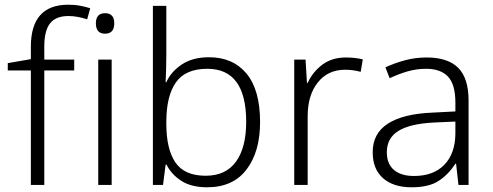

<svg xmlns="http://www.w3.org/2000/svg" viewBox="-20 -785 2091 815"><path d="M295 -486H168V0H111V-486H13V-517L111 -534V-587Q111 -765 270 -765Q298 -765 321 -760.5Q344 -756 363 -750L350 -703Q332 -709 311.5 -713Q291 -717 271 -717Q217 -717 192.5 -686Q168 -655 168 -587V-532H295Z M426 -729Q465 -729 465 -686Q465 -642 426 -642Q387 -642 387 -686Q387 -729 426 -729ZM454 -532V0H397V-532Z M686 -550Q686 -521 685 -488.5Q684 -456 683 -436H686Q706 -481 752 -511.5Q798 -542 867 -542Q969 -542 1026.5 -472.5Q1084 -403 1084 -267Q1084 -141 1026.5 -65.5Q969 10 859 10Q792 10 749.5 -17.5Q707 -45 687 -86H683L672 0H629V-760H686ZM860 -493Q767 -493 726.5 -435Q686 -377 686 -267V-260Q686 -152 724.5 -95.5Q763 -39 853 -39Q938 -39 981.5 -98.5Q1025 -158 1025 -268Q1025 -493 860 -493Z M1448 -541Q1487 -541 1520 -533L1511 -480Q1479 -489 1445 -489Q1372 -489 1329 -435Q1286 -381 1286 -292V0H1229V-532H1277L1283 -433H1286Q1306 -478 1347 -509.5Q1388 -541 1448 -541Z M1791 -541Q1881 -541 1925 -497Q1969 -453 1969 -358V0H1926L1916 -90H1913Q1884 -45 1842.5 -17.5Q1801 10 1727 10Q1650 10 1606 -28.5Q1562 -67 1562 -139Q1562 -219 1627 -260.5Q1692 -302 1816 -307L1913 -312V-349Q1913 -427 1881.5 -460Q1850 -493 1789 -493Q1748 -493 1710 -482Q1672 -471 1634 -453L1616 -499Q1654 -517 1698.5 -529Q1743 -541 1791 -541ZM1823 -265Q1721 -260 1671.5 -229.5Q1622 -199 1622 -139Q1622 -89 1652.5 -63.5Q1683 -38 1737 -38Q1820 -38 1866 -85.5Q1912 -133 1913 -217V-269Z"/></svg>

Font: Noto Sans Gurmukhi UI Light
Style: Regular
Weight: 300
Designer: Jelle Bosma - Monotype Design Team
Foundry: Monotype Imaging Inc.
Version: Version 2.004; ttfautohint (v1.8.4.7-5d5b)